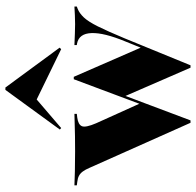

<svg xmlns="http://www.w3.org/2000/svg" viewBox="-27 -688 725 711"><g transform="rotate(-90 335.5 -332.5)"><path d="M236.3 10.5 69.4 -363.7Q62.9 -379 56 -388.3Q49.2 -397.6 40.3 -402.4Q31.5 -407.3 16.9 -408.9L4.8 -410.5V-419.4Q23.4 -418.5 56.5 -417.7Q89.5 -416.9 130.6 -416.9H121.8H128.2Q159.7 -416.9 186.7 -417.3Q213.7 -417.7 235.1 -418.5Q256.5 -419.4 269.4 -419.4V-410.5L255.6 -408.9Q229.8 -405.6 223.8 -391.9Q217.7 -378.2 234.7 -338.7L309.7 -172.6L301.6 -165.3L397.6 -421.8L405.6 -416.1L245.2 10.5ZM440.3 10.5 333.1 -236.3 397.6 -421.8H406.5L516.9 -168.5L508.1 -158.1L537.1 -229.8Q570.2 -309.7 568.5 -356Q566.9 -402.4 529.8 -409.7L524.2 -410.5V-419.4Q550.8 -418.5 566.9 -417.7Q583.1 -416.9 601.6 -416.9Q620.2 -416.9 634.3 -417.7Q648.4 -418.5 666.9 -419.4V-410.5L658.1 -407.3Q641.9 -400.8 626.6 -384.7Q611.3 -368.5 593.5 -333.1Q575.8 -297.6 549.2 -233.9L449.2 10.5ZM216.9 -468.5 211.3 -473.4 358.1 -675H366.9L514.5 -474.2L508.9 -468.5L301.6 -569.4L341.1 -575Z"/></g></svg>

Font: Playfair 144pt SemiCondensed Black
Style: Regular
Weight: 900
Width: 4
Designer: Claus Eggers Sørensen
Foundry: Claus Eggers Sørensen
Version: Version 2.203